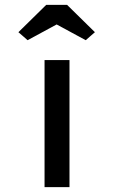

<svg xmlns="http://www.w3.org/2000/svg" viewBox="-20 -773 470 793"><path d="M214 -672 334 -607 372 -640 257 -753H171L56 -640L94 -607ZM267 0V-525H164V0Z"/></svg>

Font: Lexend Peta
Style: Regular
Weight: 400
Designer: Bonnie Shaver-Troup, Thomas Jockin
Foundry: Lexend
Version: Version 1.007